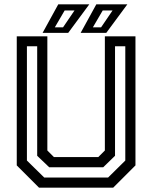

<svg xmlns="http://www.w3.org/2000/svg" viewBox="-20 -868 704 888"><path d="M160.5 0 57.5 -103V-700H199V-172L229.5 -141.5H434.5L465 -172V-700H606.5V-103L503.5 0ZM184.5 -47H480L559.5 -125.5V-654H512V-147.5L457.5 -94.5H207.5L152 -147.5V-654H104.5V-125.5ZM353 -716 425.5 -848H569L471.5 -716ZM233.5 -741.5H271.5L324.5 -819.5H279ZM177 -716 249.5 -848H393L295.5 -716ZM409.5 -741.5H447.5L500.5 -819.5H455Z"/></svg>

Font: Tourney Thin Medium
Style: Regular
Weight: 500
Version: Version 1.015